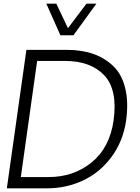

<svg xmlns="http://www.w3.org/2000/svg" viewBox="-20 -1020 757 1040"><path d="M231 -1000H285.2L348.1 -867.2L448.2 -1000H502L377.9 -829.1H307.1ZM123 -750H341.8Q421.9 -750 484.9 -728Q547.9 -706.1 594 -661.6Q640.1 -617.2 658.4 -541.5Q676.8 -465.8 663.1 -367.2Q647 -255.4 584.5 -170.7Q522 -85.9 430.9 -43Q339.8 0 235.8 0H17.1ZM244.1 -61Q378.9 -61 476.6 -140.6Q574.2 -220.2 595.2 -367.2Q618.2 -534.2 544.7 -612.1Q471.2 -689.9 332 -689.9H181.2L92.8 -61Z"/></svg>

Font: Oakes Grotesk
Style: Light Italic
Weight: 300
Designer: Samuel Oakes
Foundry: Samuel Oakes
Version: Version 1.0 | wf-rip DC20170320